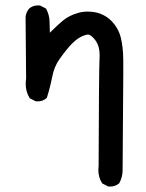

<svg xmlns="http://www.w3.org/2000/svg" viewBox="-20 -560 540 711"><path d="M344.2 68.4Q344.2 61.5 345.2 54.2Q346.2 -296.9 348.6 -343.8Q349.1 -348.6 349.1 -353.5Q349.1 -390.6 332.5 -411.6Q316.9 -432.1 305.2 -432.1Q303.7 -432.1 302.2 -431.6Q273.9 -425.8 247.6 -399.4Q227.5 -379.4 200.2 -340.8Q180.7 -313.5 173.3 -275.4Q165.5 -235.8 153.3 -197.3L151.9 -196.3Q138.7 -184.6 119.1 -184.6Q116.2 -184.6 111.8 -185.1L89.8 -196.3L89.4 -197.3Q75.2 -220.7 75.2 -249.5Q75.2 -258.8 76.7 -269L74.7 -497.6Q76.7 -515.1 87.9 -528.3Q101.6 -540 121.1 -540Q124 -540 128.4 -539.6L150.4 -528.3Q163.6 -504.4 163.6 -477.5Q163.6 -458 164.6 -439Q195.8 -469.7 214.4 -484.9Q235.8 -502 264.6 -510.7Q283.2 -517.1 304.7 -517.1Q338.4 -517.1 362.3 -504.4Q378.4 -496.6 391.6 -483.4Q418 -457 427.2 -421.4Q436 -386.2 436.5 -338.4Q436.5 -331.5 436.5 -286.1Q436.5 -240.7 434.1 60.5Q434.1 64.5 434.1 68.4Q434.1 96.2 421.4 118.7Q407.2 130.9 387.7 130.9Q384.8 130.9 380.4 130.4L358.4 119.1L357.9 118.2Q344.2 96.7 344.2 68.4Z"/></svg>

Font: Bakudai
Style: Medium
Weight: 500
Version: Version 1.48